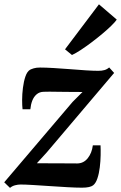

<svg xmlns="http://www.w3.org/2000/svg" viewBox="-32 -880 574 911"><path d="M359.5 -443.5Q345.5 -443.5 326.2 -443.8Q307 -444 285.2 -444Q263.5 -444 242.2 -444.5Q221 -445 203.5 -445Q186 -445 175 -444.5Q155 -444 141.5 -432.2Q128 -420.5 121 -402Q114 -383.5 112 -361.5H75Q73 -378.5 73 -406Q73 -433.5 76.8 -463.2Q80.5 -493 88.5 -516.8Q96.5 -540.5 110.5 -549Q116 -552 128 -555.8Q140 -559.5 158 -559.5Q185 -559.5 222.8 -557.2Q260.5 -555 300.5 -551.8Q340.5 -548.5 376.2 -546.2Q412 -544 434.5 -544Q451 -544 463.5 -547.5Q476 -551 486 -560L509.5 -534L189.5 -156.5L143 -105.5Q163 -105.5 187.2 -105.2Q211.5 -105 237.8 -105Q264 -105 289 -104.8Q314 -104.5 335 -104.5Q365 -105 384.5 -129.5Q404 -154 408.5 -190.5H445Q446 -171.5 445.5 -143.5Q445 -115.5 441.5 -86.2Q438 -57 430.2 -33.8Q422.5 -10.5 409.5 -0.5Q403 4.5 390 7.5Q377 10.5 357 10.5Q329 10.5 288.5 8.2Q248 6 205.2 3Q162.5 0 125 -2.2Q87.5 -4.5 65 -4.5Q53 -4.5 39 -0.8Q25 3 15.5 11.5L-12 -15L312.5 -396.5ZM276.5 -646 437.5 -859.5 522 -787Q515 -776.5 497 -758.8Q479 -741 454.2 -720.2Q429.5 -699.5 403 -679.5Q376.5 -659.5 351.8 -643.2Q327 -627 309.5 -619Z"/></svg>

Font: Merriweather 36pt
Style: Bold Italic
Weight: 700
Italic angle: -7.8°
Version: Version 2.101